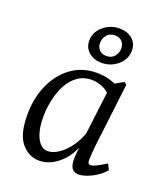

<svg xmlns="http://www.w3.org/2000/svg" viewBox="-121 -713 698 807"><g transform="rotate(20 228.0 -310.0)"><path d="M147 9Q101 9 68 -29.5Q35 -68 35 -155Q35 -231 62 -291Q89 -351 137.5 -386Q186 -421 250 -421Q279 -421 305 -414Q331 -407 354 -395L339 -329Q321 -361 294 -373.5Q267 -386 241 -386Q204 -386 177 -366.5Q150 -347 133.5 -315Q117 -283 109 -245Q101 -207 101 -170Q101 -112 119 -76.5Q137 -41 168 -41Q189 -41 214 -57Q239 -73 261 -102.5Q283 -132 296 -171L307 -164Q288 -77 243 -34Q198 9 147 9ZM323 7Q303 7 293 -6Q283 -19 283 -47Q283 -58 284.5 -74Q286 -90 289 -121L323 -397L372 -425L383 -416L348 -125Q347 -112 345.5 -94Q344 -76 344 -66Q344 -47 356 -47Q366 -47 382 -55Q398 -63 424 -79L437 -53Q412 -25 379 -9Q346 7 323 7ZM253 -467Q219 -467 196 -486.5Q173 -506 173 -537Q173 -576 204.5 -602.5Q236 -629 276 -629Q311 -629 333.5 -610Q356 -591 356 -559Q356 -520 325 -493.5Q294 -467 253 -467ZM262 -501Q286 -501 298.5 -517Q311 -533 311 -551Q311 -571 299.5 -583Q288 -595 269 -595Q243 -595 231 -578.5Q219 -562 219 -544Q219 -525 230.5 -513Q242 -501 262 -501Z"/></g></svg>

Font: Yrsa Light
Style: Italic
Weight: 300
Italic angle: -7.10001°
Designer: Anna Giedrys (Yrsa+Rasa design), David Brezina (Yrsa art-direction, Rasa art-direction, design)
Foundry: Rosetta Type Foundry
Version: Version 2.004